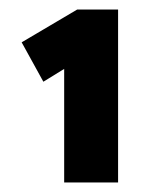

<svg xmlns="http://www.w3.org/2000/svg" viewBox="-20 -816 331 406"><path d="M115.7 -430.1V-721.9L133.1 -681L71.7 -643.2L25.8 -726.5L143.3 -795.9H229.7V-430.1H173.2Q161.2 -430.1 147.3 -430.1Q133.4 -430.1 115.7 -430.1Z"/></svg>

Font: Lexend Mega
Style: Regular
Weight: 400
Designer: Bonnie Shaver-Troup, Thomas Jockin
Foundry: Lexend
Version: Version 1.007